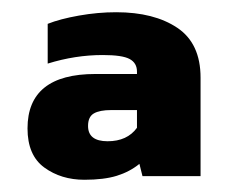

<svg xmlns="http://www.w3.org/2000/svg" viewBox="-20 -674 373 314"><path d="M118 -380Q80 -380 52.5 -400Q25 -420 25 -464Q25 -553 136 -553H204V-557Q204 -571 192 -577.5Q180 -584 148 -584Q103 -584 58 -570V-635Q78 -643 109 -648.5Q140 -654 170 -654Q232 -654 270 -628.5Q308 -603 308 -547V-386H213L208 -406Q192 -393 171 -386.5Q150 -380 118 -380ZM156 -443Q188 -443 204 -465V-494H162Q143 -494 133.5 -488.5Q124 -483 124 -468Q124 -443 156 -443Z"/></svg>

Font: Kanit
Style: Bold
Weight: 700
Designer: Katatrad Team
Foundry: CadsonDemak
Version: Version 2.000; ttfautohint (v1.8.3)